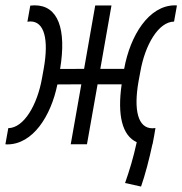

<svg xmlns="http://www.w3.org/2000/svg" viewBox="-47 -538 680 716"><path d="M479 157.7C493.7 116.2 510.3 52.7 521.5 -0.5C522 -0.5 522 -0.5 522 -0.5L523.9 -10.7C526.9 -25.4 529.3 -39.6 531.2 -51.8L532.7 -60.5C528.8 -60.1 524.9 -59.6 521.5 -59.6C467.3 -59.6 450.7 -127 469.7 -234.9L476.6 -272C494.1 -370.6 543.5 -456.5 602.1 -457.5L612.8 -517.6C610.4 -517.6 607.9 -518.1 605.5 -518.1C508.3 -518.1 438.5 -406.2 416 -281.2H327.1L368.7 -517.6H308.1L266.6 -281.2L177.2 -280.8C201.7 -430.2 169.4 -518.1 82.5 -518.1C77.1 -518.1 71.8 -517.6 65.9 -517.1L55.2 -457C58.6 -457.5 62.5 -458 66.4 -458C118.7 -458 135.3 -390.6 116.2 -282.7L109.4 -245.1C91.8 -147 42.5 -61 -16.1 -60.1L-26.9 0C-24.9 0 -22.5 0.5 -20 0.5C75.7 0.5 143.1 -105.5 167 -223.1L256.3 -223.6L216.8 0H277.3L316.9 -223.6H406.7C390.1 -108.4 408.7 -32.2 462.9 -7.8C449.7 53.2 435.5 98.1 419.4 144.5Z"/></svg>

Font: Cascadia Mono PL Light
Style: Italic
Weight: 300
Italic angle: -10°
Monospace: yes
Designer: Aaron Bell
Foundry: Saja Typeworks
Version: Version 2404.023